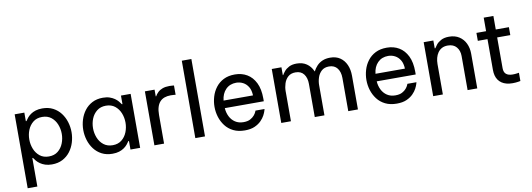

<svg xmlns="http://www.w3.org/2000/svg" viewBox="-68 -1211 5144 1857"><g transform="rotate(-10 2504.0 -282.0)"><path d="M175 196H80V-530H175V-446H181Q190 -460 203.5 -476.5Q217 -493 237.5 -507.5Q258 -522 286.5 -531Q315 -540 352 -540Q412 -540 457 -516.5Q502 -493 532 -453.5Q562 -414 577 -365Q592 -316 592 -265Q592 -214 577 -165Q562 -116 532 -76.5Q502 -37 457 -13.5Q412 10 352 10Q315 10 286.5 0.5Q258 -9 237.5 -23.5Q217 -38 203.5 -54Q190 -70 181 -84H175ZM177 -265Q177 -217 194.5 -172.5Q212 -128 247.5 -99.5Q283 -71 336 -71Q390 -71 425.5 -99.5Q461 -128 478.5 -172.5Q496 -217 496 -265Q496 -314 478.5 -358Q461 -402 425.5 -430.5Q390 -459 336 -459Q283 -459 247.5 -430.5Q212 -402 194.5 -358Q177 -314 177 -265Z M947 -540Q985 -540 1013 -530.5Q1041 -521 1061.5 -506.5Q1082 -492 1095.5 -476Q1109 -460 1118 -446H1124V-530H1219V0H1124V-84H1118Q1109 -70 1095.5 -53.5Q1082 -37 1061.5 -22.5Q1041 -8 1013 1Q985 10 947 10Q887 10 842 -13.5Q797 -37 767 -76.5Q737 -116 722 -165Q707 -214 707 -265Q707 -316 722 -365Q737 -414 767 -453.5Q797 -493 842 -516.5Q887 -540 947 -540ZM963 -459Q910 -459 874 -430.5Q838 -402 820.5 -358Q803 -314 803 -265Q803 -217 820.5 -172.5Q838 -128 874 -99.5Q910 -71 963 -71Q1016 -71 1051.5 -99.5Q1087 -128 1104.5 -172.5Q1122 -217 1122 -265Q1122 -314 1104.5 -358Q1087 -402 1051.5 -430.5Q1016 -459 963 -459Z M1454 0H1359V-530H1454V-464H1458Q1469 -484 1487 -501.5Q1505 -519 1533 -529.5Q1561 -540 1601 -540Q1618 -540 1632 -538.5Q1646 -537 1646 -537V-446Q1646 -446 1630.5 -447.5Q1615 -449 1598 -449Q1564 -449 1537 -439.5Q1510 -430 1491.5 -409.5Q1473 -389 1463.5 -357.5Q1454 -326 1454 -281Z M1856 0H1761L1762 -760H1856Z M2247 10Q2182 10 2134.5 -13.5Q2087 -37 2056.5 -77Q2026 -117 2011 -165.5Q1996 -214 1996 -265Q1996 -315 2010.5 -364Q2025 -413 2055.5 -453Q2086 -493 2132.5 -516.5Q2179 -540 2243 -540Q2311 -540 2363 -509Q2415 -478 2445 -417Q2475 -356 2475 -264V-236H2092Q2095 -191 2113.5 -153.5Q2132 -116 2166 -93.5Q2200 -71 2247 -71Q2288 -71 2313.5 -84.5Q2339 -98 2354 -116Q2369 -134 2374.5 -147.5Q2380 -161 2380 -161H2469Q2469 -161 2464 -143.5Q2459 -126 2446 -101Q2433 -76 2408 -50.5Q2383 -25 2344 -7.5Q2305 10 2247 10ZM2093 -310H2382Q2380 -362 2360 -394.5Q2340 -427 2309 -443Q2278 -459 2243 -459Q2180 -459 2140 -418.5Q2100 -378 2093 -310Z M2700 0H2605V-530H2700V-453H2704Q2712 -468 2729 -488.5Q2746 -509 2775.5 -524.5Q2805 -540 2850 -540Q2908 -540 2947.5 -513Q2987 -486 3008 -439Q3029 -392 3029 -331V0H2934V-326Q2934 -385 2906.5 -421.5Q2879 -458 2825 -458Q2779 -458 2751.5 -433Q2724 -408 2712 -370.5Q2700 -333 2700 -297ZM3029 0H2934L2935 -435H3011Q3026 -464 3048.5 -488Q3071 -512 3103.5 -526Q3136 -540 3179 -540Q3237 -540 3276.5 -513Q3316 -486 3337 -439Q3358 -392 3358 -331V0H3263V-326Q3263 -385 3235 -421.5Q3207 -458 3154 -458Q3108 -458 3080.5 -433Q3053 -408 3041 -371Q3029 -334 3029 -297Z M3739 10Q3674 10 3626.5 -13.5Q3579 -37 3548.5 -77Q3518 -117 3503 -165.5Q3488 -214 3488 -265Q3488 -315 3502.5 -364Q3517 -413 3547.5 -453Q3578 -493 3624.5 -516.5Q3671 -540 3735 -540Q3803 -540 3855 -509Q3907 -478 3937 -417Q3967 -356 3967 -264V-236H3584Q3587 -191 3605.5 -153.5Q3624 -116 3658 -93.5Q3692 -71 3739 -71Q3780 -71 3805.5 -84.5Q3831 -98 3846 -116Q3861 -134 3866.5 -147.5Q3872 -161 3872 -161H3961Q3961 -161 3956 -143.5Q3951 -126 3938 -101Q3925 -76 3900 -50.5Q3875 -25 3836 -7.5Q3797 10 3739 10ZM3585 -310H3874Q3872 -362 3852 -394.5Q3832 -427 3801 -443Q3770 -459 3735 -459Q3672 -459 3632 -418.5Q3592 -378 3585 -310Z M4192 0H4097V-530H4192V-453H4198Q4205 -465 4221.5 -486Q4238 -507 4269 -523.5Q4300 -540 4347 -540Q4405 -540 4446 -513.5Q4487 -487 4508.5 -442Q4530 -397 4530 -341V0H4435V-335Q4435 -388 4405.5 -423Q4376 -458 4320 -458Q4286 -458 4262 -445Q4238 -432 4222.5 -409.5Q4207 -387 4199.5 -358.5Q4192 -330 4192 -299Z M4875 10Q4842 10 4816 3Q4790 -4 4770 -17.5Q4750 -31 4736.5 -50.5Q4723 -70 4716.5 -95Q4710 -120 4710 -150V-663H4805V-150Q4805 -110 4827 -91.5Q4849 -73 4891 -73Q4913 -73 4933 -76Q4953 -79 4953 -79V2Q4953 2 4930 6Q4907 10 4875 10ZM4934 -452H4615V-530H4934Z"/></g></svg>

Font: Be Vietnam Pro Variable Thin
Style: Regular
Weight: 100
Designer: Lam Bao, Tony Le, Vietanh Nguyen
Foundry: Yellow Type Foundry
Version: Version 1.002